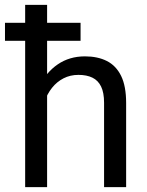

<svg xmlns="http://www.w3.org/2000/svg" viewBox="-20 -770 605 790"><path d="M173.8 -750V0H83.5V-750ZM152.3 -284.2 114.7 -285.6Q115.7 -358.4 142.6 -415.3Q169.4 -472.2 217.5 -505.1Q265.6 -538.1 329.6 -538.1Q381.8 -538.1 419.7 -519Q457.5 -500 478.3 -457.8Q499 -415.5 499 -346.2V0H408.2V-347.2Q408.2 -388.7 396 -413.8Q383.8 -439 360.4 -450.4Q336.9 -461.9 302.7 -461.9Q269 -461.9 241.5 -447.8Q213.9 -433.6 194.1 -408.7Q174.3 -383.8 163.3 -351.8Q152.3 -319.8 152.3 -284.2ZM311.5 -676.3V-602.1H0.5V-676.3Z"/></svg>

Font: Vazirmatn
Style: Regular
Weight: 400
Designer: Saber Rastikerdar
Foundry: Saber Rastikerdar
Version: Version 33.003;September 2, 2022;FontCreator 14.0.0.2862 64-